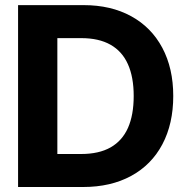

<svg xmlns="http://www.w3.org/2000/svg" viewBox="-20 -748 742 768"><path d="M123.2 0V-132H304.5Q375.8 -132 422.5 -158.5Q469.1 -185.1 492 -236.7Q514.8 -288.3 514.8 -364.1Q514.8 -439.6 491.7 -491.1Q468.7 -542.7 422 -569.1Q375.4 -595.5 304.9 -595.5H119.9V-727.5H314.8Q423.6 -727.5 504.6 -683.2Q585.5 -638.9 629.3 -556.7Q673 -474.6 673 -364.1Q673 -253.1 629.5 -170.8Q586 -88.6 504.6 -44.3Q423.1 0 312.7 0ZM209.4 0H52.3V-727.5H209.4Z"/></svg>

Font: Intratopia Thin
Style: Regular
Weight: 100
Designer: Rasmus Andersson
Foundry: rsms
Version: Version 3.000;Glyphs 3.2.3 (3260)